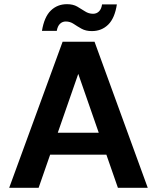

<svg xmlns="http://www.w3.org/2000/svg" viewBox="-20 -900 752 920"><path d="M24 0 280 -700H433L688 0H545L355 -546L165 0ZM137 -159 173 -264H529L564 -159ZM420 -751Q391 -751 370.5 -762.5Q350 -774 333 -785.5Q316 -797 295 -797Q279 -797 267.5 -786Q256 -775 252 -752H181Q192 -819 223.5 -849.5Q255 -880 301 -880Q330 -880 350 -868.5Q370 -857 387.5 -845.5Q405 -834 426 -834Q443 -834 454.5 -845.5Q466 -857 469 -879H540Q530 -813 498.5 -782Q467 -751 420 -751Z"/></svg>

Font: DM Sans 10pt
Style: Bold
Weight: 700
Version: Version 4.004;gftools[0.9.30]